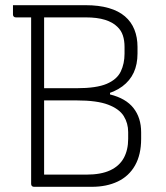

<svg xmlns="http://www.w3.org/2000/svg" viewBox="-20 -720 640 740"><path d="M334 0Q306 0 271.5 0Q237 0 203 0Q169 0 144 0Q119 0 111 0Q106 0 103 -3Q100 -6 100 -11Q100 -96 100 -178Q100 -260 100 -340.5Q100 -421 100 -503Q100 -585 100 -670H156L150 -657Q150 -607 150 -566Q150 -525 150 -475Q150 -421 150 -367.5Q150 -314 150 -261Q150 -208 150 -154.5Q150 -101 150 -47Q181 -47 206.5 -47Q232 -47 257.5 -47Q283 -47 313 -47Q369 -47 404.5 -63.5Q440 -80 457 -111Q474 -142 474 -185V-211Q474 -245 457 -272.5Q440 -300 397 -316.5Q354 -333 275 -333H132V-370H404V-356Q465 -341 494.5 -303.5Q524 -266 524 -210V-185Q524 -124 500.5 -82.5Q477 -41 434 -20.5Q391 0 334 0ZM30 -700Q100 -700 170 -700Q240 -700 310 -700Q361 -700 399 -689Q437 -678 461.5 -657Q486 -636 498 -606Q510 -576 510 -539V-514Q510 -472 495.5 -440.5Q481 -409 451.5 -387Q422 -365 377 -354Q332 -343 270 -343Q237 -343 204.5 -343Q172 -343 139 -343L132 -338V-380Q168 -380 203.5 -380Q239 -380 275 -380Q352 -380 391.5 -397Q431 -414 445.5 -444.5Q460 -475 460 -513V-539Q460 -564 453.5 -583.5Q447 -603 432 -617Q415 -634 385 -643.5Q355 -653 310 -653Q265 -653 220.5 -653Q176 -653 131 -653Q86 -653 41 -653Q36 -653 33 -656Q30 -659 30 -664Q30 -673 30 -682Q30 -691 30 -700Z"/></svg>

Font: Recursive Monospace Light
Style: Regular
Weight: 300
Version: Version 1.047